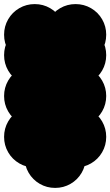

<svg xmlns="http://www.w3.org/2000/svg" viewBox="-70 -720 540 940"><path d="M-50 -550Q-50 -591 -30 -625.5Q-10 -660 24.5 -680Q59 -700 100 -700Q141 -700 175.5 -680Q210 -660 230 -625.5Q250 -591 250 -550Q250 -509 230 -474.5Q210 -440 175.5 -420Q141 -400 100 -400Q59 -400 24.5 -420Q-10 -440 -30 -474.5Q-50 -509 -50 -550ZM150 -550Q150 -591 170 -625.5Q190 -660 224.5 -680Q259 -700 300 -700Q341 -700 375.5 -680Q410 -660 430 -625.5Q450 -591 450 -550Q450 -509 430 -474.5Q410 -440 375.5 -420Q341 -400 300 -400Q259 -400 224.5 -420Q190 -440 170 -474.5Q150 -509 150 -550ZM150 -250Q150 -291 170 -325.5Q190 -360 224.5 -380Q259 -400 300 -400Q341 -400 375.5 -380Q410 -360 430 -325.5Q450 -291 450 -250Q450 -209 430 -174.5Q410 -140 375.5 -120Q341 -100 300 -100Q259 -100 224.5 -120Q190 -140 170 -174.5Q150 -209 150 -250ZM-50 -250Q-50 -291 -30 -325.5Q-10 -360 24.5 -380Q59 -400 100 -400Q141 -400 175.5 -380Q210 -360 230 -325.5Q250 -291 250 -250Q250 -209 230 -174.5Q210 -140 175.5 -120Q141 -100 100 -100Q59 -100 24.5 -120Q-10 -140 -30 -174.5Q-50 -209 -50 -250ZM50 50Q50 9 70 -25.5Q90 -60 124.5 -80Q159 -100 200 -100Q241 -100 275.5 -80Q310 -60 330 -25.5Q350 9 350 50Q350 91 330 125.5Q310 160 275.5 180Q241 200 200 200Q159 200 124.5 180Q90 160 70 125.5Q50 91 50 50ZM-50 -50Q-50 -91 -30 -125.5Q-10 -160 24.5 -180Q59 -200 100 -200Q141 -200 175.5 -180Q210 -160 230 -125.5Q250 -91 250 -50Q250 -9 230 25.5Q210 60 175.5 80Q141 100 100 100Q59 100 24.5 80Q-10 60 -30 25.5Q-50 -9 -50 -50ZM150 -50Q150 -91 170 -125.5Q190 -160 224.5 -180Q259 -200 300 -200Q341 -200 375.5 -180Q410 -160 430 -125.5Q450 -91 450 -50Q450 -9 430 25.5Q410 60 375.5 80Q341 100 300 100Q259 100 224.5 80Q190 60 170 25.5Q150 -9 150 -50ZM50 -150Q50 -191 70 -225.5Q90 -260 124.5 -280Q159 -300 200 -300Q241 -300 275.5 -280Q310 -260 330 -225.5Q350 -191 350 -150Q350 -109 330 -74.5Q310 -40 275.5 -20Q241 0 200 0Q159 0 124.5 -20Q90 -40 70 -74.5Q50 -109 50 -150ZM-50 -450Q-50 -491 -30 -525.5Q-10 -560 24.5 -580Q59 -600 100 -600Q141 -600 175.5 -580Q210 -560 230 -525.5Q250 -491 250 -450Q250 -409 230 -374.5Q210 -340 175.5 -320Q141 -300 100 -300Q59 -300 24.5 -320Q-10 -340 -30 -374.5Q-50 -409 -50 -450ZM50 -350Q50 -391 70 -425.5Q90 -460 124.5 -480Q159 -500 200 -500Q241 -500 275.5 -480Q310 -460 330 -425.5Q350 -391 350 -350Q350 -309 330 -274.5Q310 -240 275.5 -220Q241 -200 200 -200Q159 -200 124.5 -220Q90 -240 70 -274.5Q50 -309 50 -350ZM150 -450Q150 -491 170 -525.5Q190 -560 224.5 -580Q259 -600 300 -600Q341 -600 375.5 -580Q410 -560 430 -525.5Q450 -491 450 -450Q450 -409 430 -374.5Q410 -340 375.5 -320Q341 -300 300 -300Q259 -300 224.5 -320Q190 -340 170 -374.5Q150 -409 150 -450ZM50 -250Q50 -291 70 -325.5Q90 -360 124.5 -380Q159 -400 200 -400Q241 -400 275.5 -380Q310 -360 330 -325.5Q350 -291 350 -250Q350 -209 330 -174.5Q310 -140 275.5 -120Q241 -100 200 -100Q159 -100 124.5 -120Q90 -140 70 -174.5Q50 -209 50 -250ZM50 -50Q50 -91 70 -125.5Q90 -160 124.5 -180Q159 -200 200 -200Q241 -200 275.5 -180Q310 -160 330 -125.5Q350 -91 350 -50Q350 -9 330 25.5Q310 60 275.5 80Q241 100 200 100Q159 100 124.5 80Q90 60 70 25.5Q50 -9 50 -50Z"/></svg>

Font: TINY 5x3
Style: Regular
Weight: 400
Designer: Jack Halten Fahnestock
Foundry: Velvetyne Type Foundry
Version: Version 1.002